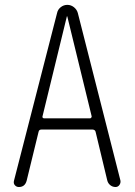

<svg xmlns="http://www.w3.org/2000/svg" viewBox="-20 -750 540 770"><path d="M150.4 -283.2Q149.4 -280.3 151.4 -277.8Q153.3 -275.4 157.2 -275.4H340.8Q343.8 -275.4 345.7 -277.8Q347.7 -280.3 347.7 -283.2L250 -683.6Q250 -684.6 249 -684.6Q248 -684.6 248 -683.6ZM55.7 0Q45.9 0 39.6 -7.3Q33.2 -14.6 36.1 -25.4L209 -698.2Q211.9 -711.9 223.6 -721.2Q235.4 -730.5 250 -730.5Q264.6 -730.5 276.4 -721.2Q288.1 -711.9 292 -698.2L462.9 -26.4Q464.8 -16.6 459 -8.3Q453.1 0 443.4 0Q431.6 0 422.4 -7.3Q413.1 -14.6 410.2 -26.4L363.3 -221.7Q361.3 -229.5 351.6 -230.5H146.5Q136.7 -230.5 134.8 -221.7L86.9 -25.4Q80.1 0 55.7 0Z"/></svg>

Font: Rounded-X Mgen+ 1m light
Style: Regular
Weight: 200
Designer: [Source Han Sans]
Ryoko NISHIZUKA  (kana & ideographs); Paul D. Hunt (Latin, Greek & Cyrillic); Wenlong ZHANG  (bopomofo
Version: Version 1.059.20150602